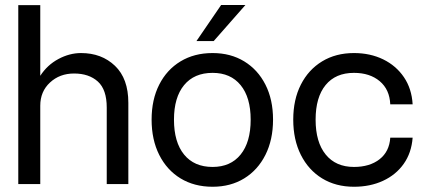

<svg xmlns="http://www.w3.org/2000/svg" viewBox="-20 -720 1670 751"><path d="M397.5 -299.5Q397.5 -369.5 362.8 -401Q328 -432.5 269.5 -432.5Q213.5 -432.5 175.5 -397.2Q137.5 -362 137.5 -306.5V0H51.5V-700H137.5V-423.5Q165 -466 208.5 -489.2Q252 -512.5 297 -512.5Q377.5 -512.5 429.8 -462.5Q482 -412.5 482 -318V0H397.5Z M940 -700.5 816 -559.5H748.5L845 -700.5ZM573 -252Q573 -330.5 602.8 -389Q632.5 -447.5 686.2 -480Q740 -512.5 811.5 -512.5Q882 -512.5 935.2 -480Q988.5 -447.5 1018.2 -389Q1048 -330.5 1048 -252Q1048 -173.5 1018.2 -114.2Q988.5 -55 935.2 -22.2Q882 10.5 811.5 10.5Q740 10.5 686.2 -22.2Q632.5 -55 602.8 -114.2Q573 -173.5 573 -252ZM960.5 -252Q960.5 -339 921.2 -387Q882 -435 811.5 -435Q739.5 -435 700 -387Q660.5 -339 660.5 -252Q660.5 -164 700 -115.5Q739.5 -67 811.5 -67Q882 -67 921.2 -115.5Q960.5 -164 960.5 -252Z M1127 -252Q1127 -330.5 1156.8 -389Q1186.5 -447.5 1240 -480Q1293.5 -512.5 1364.5 -512.5Q1428 -512.5 1478.8 -487.8Q1529.5 -463 1560 -418Q1590.5 -373 1594 -312H1506.5Q1504 -370 1465.2 -402.5Q1426.5 -435 1364.5 -435Q1292.5 -435 1253.5 -387.2Q1214.5 -339.5 1214.5 -252Q1214.5 -164 1254 -115.5Q1293.5 -67 1364.5 -67Q1426 -67 1464.5 -97Q1503 -127 1506.5 -181.5H1594Q1589.5 -122 1559 -79Q1528.5 -36 1478.2 -12.8Q1428 10.5 1364.5 10.5Q1293.5 10.5 1240 -22.2Q1186.5 -55 1156.8 -114.2Q1127 -173.5 1127 -252Z"/></svg>

Font: Overused Grotesk
Style: Regular
Weight: 450
Version: Version 0.004